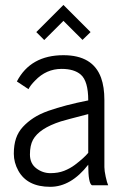

<svg xmlns="http://www.w3.org/2000/svg" viewBox="-20 -740 493 767"><path d="M125 -611.8 233.4 -720.2 341.8 -611.8 309.6 -580.6 233.4 -656.7 156.7 -580.1ZM173.8 -297.4Q238.8 -320.3 332.5 -338.9Q332.5 -416 302.7 -441.9Q276.4 -464.8 226.1 -464.8Q164.6 -464.8 120.1 -418Q101.1 -398.9 93.8 -383.8L47.4 -414.6Q102.1 -519.5 233.4 -519.5Q351.1 -519.5 383.8 -429.2Q397 -392.6 397 -340.3V-72.3Q397 -58.1 402.3 -33.7Q407.7 -9.3 412.1 0H347.2Q332.5 -7.3 332.5 -82Q263.7 6.3 180.7 6.3Q88.9 6.3 53.2 -58.1Q35.2 -90.8 35.2 -125.7Q35.2 -160.6 43.9 -186.8Q52.7 -212.9 71.5 -233.2Q90.3 -253.4 114.3 -269Q138.2 -284.7 173.8 -297.4ZM111.8 -181.6Q99.6 -159.2 99.6 -123Q99.6 -86.9 125 -67.6Q150.4 -48.3 181.4 -48.3Q212.4 -48.3 236.1 -57.6Q259.8 -66.9 279.3 -81.5Q314.9 -108.4 332.5 -129.4V-284.2Q239.7 -260.3 222.7 -254.9Q136.7 -227.1 111.8 -181.6Z"/></svg>

Font: News Cycle
Style: Regular
Weight: 500
Version: Version 0.5.2